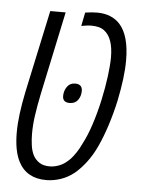

<svg xmlns="http://www.w3.org/2000/svg" viewBox="-49 -680 540 728"><g transform="rotate(5 221.0 -315.5)"><path d="M153.8 9.8Q78.6 9.8 47.9 -50.8Q27.3 -91.3 27.3 -160.2Q27.3 -193.4 32.2 -231.9Q37.1 -270.5 46.4 -315.4L113.8 -629.9H172.4L105.5 -314.5Q95.7 -266.6 90.6 -230.7Q85.4 -194.8 85.4 -161.1Q85.4 -138.7 88.4 -116.9Q91.3 -95.2 100.1 -78.1Q108.9 -62.5 123.8 -52.7Q138.7 -43 163.1 -43Q180.7 -43 200.4 -50.8Q220.2 -58.6 240.2 -79.1Q250.5 -90.3 260.5 -105.5Q270.5 -120.6 279.3 -139.6Q296.9 -172.4 311.5 -217.5Q326.2 -262.7 336.7 -311Q347.2 -359.4 352.8 -402.8Q358.4 -446.3 358.4 -475.1Q358.4 -548.8 323.2 -575.2Q313.5 -582.5 301.3 -585.4Q289.1 -588.4 275.9 -588.4Q266.1 -588.4 256.1 -587.2Q246.1 -585.9 235.8 -584L246.1 -635.7Q271 -639.6 291.5 -639.6Q347.2 -639.6 378.9 -604.5Q416.5 -562 416.5 -468.8Q416.5 -434.6 411.6 -396.2Q406.7 -357.9 397.5 -313Q386.2 -262.2 371.8 -217.8Q357.4 -173.3 340.8 -137.2Q324.2 -101.1 303.2 -73.5Q282.2 -45.9 260.3 -27.8Q235.8 -8.3 208.5 0.7Q181.2 9.8 153.8 9.8ZM217.3 -289.1Q190.4 -289.1 190.4 -313.5Q190.4 -333 201.2 -348.6Q211.9 -364.3 231.9 -364.3Q259.3 -364.3 259.3 -338.4Q259.3 -318.4 248.5 -303.7Q237.8 -289.1 217.3 -289.1Z"/></g></svg>

Font: Open Sans Condensed Light
Style: Italic
Weight: 300
Width: 3
Italic angle: -12°
Designer: Monotype Design Team
Foundry: Monotype Imaging Inc.
Version: Version 3.000; ttfautohint (v1.8.4)